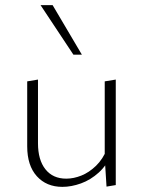

<svg xmlns="http://www.w3.org/2000/svg" viewBox="-20 -724 556 748"><path d="M223 4Q161 4 123.5 -37.5Q86 -79 86 -154V-407L128 -414V-166Q128 -101 157 -64.5Q186 -28 238 -28Q267 -28 297 -40Q327 -52 354 -78Q381 -104 398 -146L416 -127Q397 -81 365 -52Q333 -23 295.5 -9.5Q258 4 223 4ZM395 3 388 -108V-407L431 -414V-3ZM266 -511 138 -704H185L299 -511Z"/></svg>

Font: Ysabeau Infant ExtraLight
Style: Regular
Weight: 250
Designer: Christian Thalmann (Catharsis Fonts)
Version: Version 2.001;gftools[0.9.30]; featfreeze: ss01,ss02,lnum